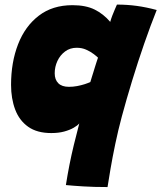

<svg xmlns="http://www.w3.org/2000/svg" viewBox="-20 -564 686 816"><path d="M437 231Q378 231 334 228.2Q290 225.5 260 222.5Q267 178.5 275.2 136.5Q283.5 94.5 294 51.2Q304.5 8 317 -39.5Q309.5 -30.5 293 -21Q276.5 -11.5 252.8 -5Q229 1.5 198 1.5Q137.5 1.5 99.8 -25.2Q62 -52 44.5 -98.5Q27 -145 27 -203.5Q27 -299 56.8 -375.8Q86.5 -452.5 144.8 -497.2Q203 -542 288 -542Q344.5 -542 382 -523.5Q419.5 -505 448.5 -471Q451.5 -482.5 457.2 -497.5Q463 -512.5 468.8 -525.8Q474.5 -539 477 -544.5Q520 -544.5 560.8 -539Q601.5 -533.5 646 -521.5Q620 -456.5 593 -378.8Q566 -301 541.5 -220.8Q517 -140.5 497.5 -68Q482 -10 470 47.5Q458 105 449.8 153Q441.5 201 437 231ZM273 -195Q290.5 -195 307.8 -198.2Q325 -201.5 339.8 -206.2Q354.5 -211 364 -215.5Q367 -225.5 370.2 -236Q373.5 -246.5 376.8 -257Q380 -267.5 383.2 -278Q386.5 -288.5 389.8 -298.8Q393 -309 396.5 -319Q390.5 -325 377.2 -335Q364 -345 346 -353Q328 -361 306 -361Q277.5 -361 256.5 -345.2Q235.5 -329.5 224 -304.8Q212.5 -280 212.5 -252.5Q212.5 -225.5 227.8 -210.2Q243 -195 273 -195Z"/></svg>

Font: Grandstander Thin Black
Style: Italic
Weight: 900
Italic angle: -15°
Version: Version 1.200